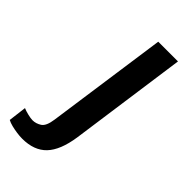

<svg xmlns="http://www.w3.org/2000/svg" viewBox="-322 -568 812 812"><g transform="rotate(45 83.5 -162.5)"><path d="M-9 186Q-24 186 -41.5 183.5Q-59 181 -75 177Q-91 173 -102 167L-92 86Q-81 91 -62.5 95.5Q-44 100 -33 100Q-13 100 6 88Q25 76 31 32L108 -511H226L152 17Q139 105 100.5 145.5Q62 186 -9 186Z"/></g></svg>

Font: Chivo Medium
Style: Italic
Weight: 500
Italic angle: -8.05°
Designer: Hector Gatti
Foundry: Omnibus-Type
Version: Version 2.002